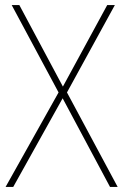

<svg xmlns="http://www.w3.org/2000/svg" viewBox="-20 -734 484 754"><path d="M442 0 243 -371 431 -714H401L227 -394L56 -714H26L210 -371L2 0H32L226 -348L412 0Z"/></svg>

Font: Noto Sans Arabic UI SmCn Th
Style: Regular
Weight: 100
Width: 4
Designer: Monotype Design Team, Nadine Chahine and Nizar Qandah
Foundry: Monotype Imaging Inc.
Version: Version 2.010